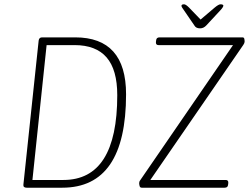

<svg xmlns="http://www.w3.org/2000/svg" viewBox="-20 -874 1161 894"><path d="M104 0Q87 0 89 -15L160 -685Q162 -700 176 -700H330Q567 -700 567 -435Q567 0 270 0ZM131 -36H275Q526 -36 526 -431Q526 -549 476.5 -606.5Q427 -664 327 -664H197ZM640 0Q632 0 630 -8Q628 -16 628 -21Q628 -24 629 -27.5Q630 -31 633 -35L1065 -664H718Q705 -664 706 -678L707 -686Q708 -700 723 -700H1109Q1116 -700 1117.5 -693.5Q1119 -687 1119 -680Q1119 -674 1113 -665L680 -36H1031Q1044 -36 1043 -22L1042 -14Q1041 0 1026 0ZM1007 -854Q1012 -854 1016 -852.5Q1020 -851 1020 -848Q1020 -841 1006 -826L941 -756Q928 -742 912 -742Q893 -742 886 -754L836 -827Q832 -833 828.5 -838Q825 -843 825 -847Q825 -854 837 -854Q845 -854 860 -839L914 -783L980 -839Q998 -854 1007 -854Z"/></svg>

Font: Asap Semi Condensed Semi Condensed Thin
Style: Italic
Weight: 100
Width: 4
Italic angle: -6°
Designer: Pablo Cosgaya
Foundry: Omnibus-Type
Version: Version 3.001; ttfautohint (v1.8.4.7-5d5b)